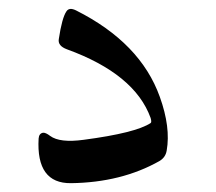

<svg xmlns="http://www.w3.org/2000/svg" viewBox="-20 -411 491 437"><path d="M113.8 -321.8Q121.1 -370.6 131.3 -385.3Q137.7 -395 153.3 -387.2Q299.8 -313.5 343.8 -190.4Q368.7 -121.1 359.4 -68.4Q356.9 -52.7 342.8 -44.4Q256.3 4.4 141.6 5.9Q62 6.8 67.9 -95.7Q68.8 -107.4 78.1 -108.9Q84 -109.4 94.2 -101.6Q116.2 -85.4 170.4 -92.8Q288.6 -108.4 322.8 -130.9Q325.7 -132.8 322.8 -142.6Q286.6 -242.7 132.3 -298.8Q111.3 -306.6 113.8 -321.8Z"/></svg>

Font: Amiri
Style: Slanted
Weight: 400
Italic angle: 9°
Designer: Khaled Hosny
Version: Version 000.107